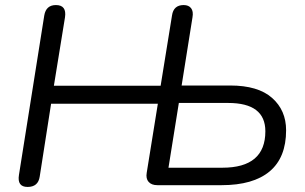

<svg xmlns="http://www.w3.org/2000/svg" viewBox="-20 -732 1205 759"><path d="M89 7Q47 7 55 -41L155 -671Q162 -712 201 -712Q244 -712 237 -664L193 -393H615L660 -671Q666 -712 706 -712Q726 -712 735.5 -699.5Q745 -687 741 -664L698 -394H890Q1000 -394 1055.5 -345Q1111 -296 1111 -217Q1111 -109 1046 -54.5Q981 0 856 0H602Q579 0 567.5 -13Q556 -26 560 -49L604 -322H182L137 -34Q131 7 89 7ZM646 -69H859Q1029 -69 1029 -213Q1029 -325 882 -325H687Z"/></svg>

Font: Nunito
Style: Italic
Weight: 400
Italic angle: -9°
Designer: Vernon Adams
Foundry: Vernon Adams
Version: Version 3.601; ttfautohint (v1.8.2.53-6de2)